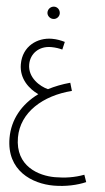

<svg xmlns="http://www.w3.org/2000/svg" viewBox="-67 -723 629 1151"><g transform="rotate(5 247.0 -147.5)"><path d="M212 -608C232 -608 248 -625 248 -644C248 -665 232 -682 212 -682C191 -682 174 -665 174 -644C174 -625 191 -608 212 -608ZM301 387C374 387 444 371 494 349L479 306C423 327 366 336 304 336C209 336 63 293 63 118C63 -34 191 -145 361 -188L347 -236C299 -223 256 -206 217 -186C168 -198 92 -244 92 -324C92 -389 141 -439 214 -439C241 -439 264 -435 282 -430L293 -477C269 -484 244 -489 215 -489C127 -489 42 -430 42 -321C42 -232 106 -177 162 -151C67 -82 13 15 13 125C13 323 173 387 301 387Z"/></g></svg>

Font: Noto Sans Arabic Cond Light
Style: Regular
Weight: 300
Width: 3
Designer: Monotype Design Team, Nadine Chahine, Nizar Qandah and Khaled Hosny
Foundry: Monotype Imaging Inc.
Version: Version 2.012